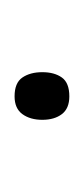

<svg xmlns="http://www.w3.org/2000/svg" viewBox="56 -458 117 270"><g transform="rotate(-90 115.0 -322.5)"><path d="M82 -322Q82 -339 90 -350Q98 -361 115 -361Q134 -361 141.5 -350Q149 -339 149 -322Q149 -305 141.5 -294.5Q134 -284 115 -284Q98 -284 90 -294.5Q82 -305 82 -322Z"/></g></svg>

Font: Noto Sans Cham ExtraLight
Style: Regular
Weight: 250
Version: Version 2.002